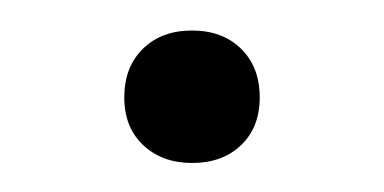

<svg xmlns="http://www.w3.org/2000/svg" viewBox="-20 -104 258 129"><path d="M109 5.5Q89 5.5 76.2 -6.5Q63.5 -18.5 63.5 -38.5Q63.5 -59 76 -71.2Q88.5 -83.5 109 -83.5Q129.5 -83.5 142 -71.2Q154.5 -59 154.5 -38.5Q154.5 -18.5 142 -6.5Q129.5 5.5 109 5.5Z"/></svg>

Font: Encode Sans SC Condensed Thin Light
Style: Regular
Weight: 300
Version: Version 3.002